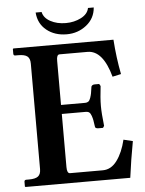

<svg xmlns="http://www.w3.org/2000/svg" viewBox="-56 -848 673 892"><g transform="rotate(-5 281.0 -401.5)"><path d="M415 -803.2Q411.1 -752.4 371.6 -721.2Q332 -689.9 279.8 -689.9Q223.6 -689.9 185.8 -720.5Q147.9 -751 144 -803.2H171.9Q177.7 -775.4 208.3 -758.8Q238.8 -742.2 279.8 -742.2Q318.8 -742.2 350.8 -758.5Q382.8 -774.9 388.2 -803.2ZM26.9 0 23.9 -2V-23.9Q23.9 -32.7 32.2 -33.2H45.9Q75.7 -33.2 88.4 -43.2Q101.1 -53.2 101.1 -77.1V-568.8Q101.1 -592.8 88.6 -602.8Q76.2 -612.8 45.9 -612.8H32.2Q24.4 -612.8 23.9 -621.1V-644L26.9 -646H493.2Q499 -561 514.2 -483.9L474.1 -475.1Q439.9 -600.1 368.2 -600.1H237.8Q223.6 -600.1 224.1 -570.8V-365.2H336.9Q345.7 -365.2 351.8 -369.6Q357.9 -374 362.1 -386.5Q366.2 -398.9 367.7 -407.5Q369.1 -416 372.1 -436Q372.1 -439.9 376.5 -443.4Q380.9 -446.8 388.2 -446.8H409.2L415 -437Q408.2 -380.9 408.2 -344.2Q408.2 -310.1 415 -251L409.2 -242.2H388.2Q372.1 -242.2 372.1 -252Q369.1 -272 367.7 -281Q366.2 -290 362.1 -302Q357.9 -314 352.1 -318.6Q346.2 -323.2 336.9 -323.2H224.1V-75.2Q224.1 -46.4 237.8 -45.9H391.1Q430.2 -45.9 457.5 -83Q484.9 -120.1 499 -179.2L542 -168.9Q525.9 -83 515.1 0Z"/></g></svg>

Font: Linux Libertine
Style: Semibold
Weight: 600
Designer: Philipp H. Poll
Foundry: Philipp H. Poll
Version: Version 5.1.2 ; ttfautohint (v0.9)